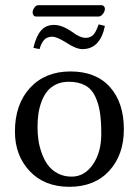

<svg xmlns="http://www.w3.org/2000/svg" viewBox="-20 -717 540 747"><path d="M363.8 -652.8H120.1Q113.8 -652.8 110.4 -657.5Q106.9 -662.1 106.9 -668Q106.9 -677.7 113.8 -687.3Q120.6 -696.8 128.9 -696.8H374Q380.9 -696.8 384.5 -692.4Q388.2 -688 388.2 -683.1Q388.2 -673.3 380.6 -663.1Q373 -652.8 363.8 -652.8ZM314 -569.8Q331.1 -569.8 342.3 -580.8Q353.5 -591.8 363.8 -622.1L388.2 -616.2Q369.6 -525.9 300.8 -525.9Q275.4 -525.9 236.8 -551.8Q200.7 -574.2 183.1 -574.2Q164.1 -574.2 152.6 -562.7Q141.1 -551.3 133.8 -525.9L109.9 -530.8Q120.6 -576.2 139.6 -598.1Q158.7 -620.1 189.9 -620.1Q222.2 -620.1 262.2 -591.8Q291 -569.8 314 -569.8ZM38.1 -205.1Q38.1 -311.5 96.9 -375.2Q155.8 -439 253.9 -439Q353.5 -439 407.7 -378.4Q461.9 -317.9 461.9 -213.9Q461.9 -114.3 404.8 -52.2Q347.7 9.8 250 9.8Q152.8 9.8 95.5 -51.3Q38.1 -112.3 38.1 -205.1ZM247.1 -398.9Q219.7 -398.9 198.5 -388.7Q177.2 -378.4 163.8 -361.8Q150.4 -345.2 141.6 -321.8Q132.8 -298.3 129.4 -273.9Q126 -249.5 126 -222.2Q126 -196.8 129.4 -172.4Q132.8 -147.9 142.3 -121.3Q151.9 -94.7 166.3 -75Q180.7 -55.2 204.6 -42.5Q228.5 -29.8 258.8 -29.8Q308.6 -29.8 341.3 -76.9Q374 -124 374 -195.8Q374 -245.1 368.9 -279.3Q363.8 -313.5 350.3 -342Q336.9 -370.6 311.3 -384.8Q285.6 -398.9 247.1 -398.9Z"/></svg>

Font: Linux Biolinum G
Style: Regular
Weight: 400
Designer: Philipp H. Poll
Foundry: Philipp H. Poll
Version: Version 1.1.0 ; ttfautohint (v1.6)